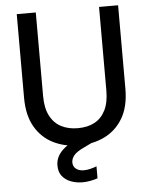

<svg xmlns="http://www.w3.org/2000/svg" viewBox="-60 -749 784 1004"><g transform="rotate(-5 332.0 -247.0)"><path d="M331 12Q257 12 197 -17.5Q137 -47 101.5 -107.5Q66 -168 66 -262V-700H166V-261Q166 -198 187 -157.5Q208 -117 245.5 -97.5Q283 -78 333 -78Q384 -78 420.5 -97.5Q457 -117 477.5 -157.5Q498 -198 498 -261V-700H598V-262Q598 -168 562 -107.5Q526 -47 465.5 -17.5Q405 12 331 12ZM333 206Q300 206 272 195.5Q244 185 226.5 163.5Q209 142 209 107Q209 82 220.5 59.5Q232 37 259.5 15Q287 -7 334 -27L384 -49L408 0L352 27Q316 44 302 61.5Q288 79 288 98Q288 119 303.5 131.5Q319 144 345 144Q359 144 377 140Q395 136 412 129V192Q395 198 374 202Q353 206 333 206Z"/></g></svg>

Font: DM Sans 12pt Medium
Style: Regular
Weight: 500
Version: Version 4.004;gftools[0.9.30]